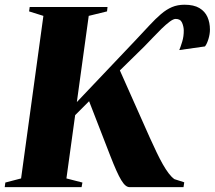

<svg xmlns="http://www.w3.org/2000/svg" viewBox="-42 -772 886 792"><path d="M-22.5 0 -20 -19 45 -36 137 -706.5 78 -725 80.5 -743H401.5L399.5 -725L324 -706.5L275 -351L517.5 -606.5Q550 -641 575 -668Q600 -695 622.2 -714Q644.5 -733 667.5 -742.8Q690.5 -752.5 719 -752.5Q757.5 -752.5 780.5 -738.8Q803.5 -725 813.8 -701.8Q824 -678.5 824 -650Q824 -631.5 817.8 -611Q811.5 -590.5 803.5 -580.5L697.5 -565.5Q702.5 -577 709.5 -599.8Q716.5 -622.5 716 -648Q715.5 -663.5 708.8 -678.8Q702 -694 682.5 -694Q673.5 -694 658.2 -682.8Q643 -671.5 625 -654Q607 -636.5 588.5 -616.8Q570 -597 553.5 -580.5L452.5 -481.5L576 -204Q590.5 -172 603.8 -144.2Q617 -116.5 629.5 -94.5Q642 -72.5 653.8 -57Q665.5 -41.5 677.5 -33L718 -20L715 0H493Q484 0 475.8 -6.8Q467.5 -13.5 458.2 -28.8Q449 -44 438 -68.5Q427 -93 413 -129L325.5 -354.5L268 -297L232 -36L298 -19L294.5 0Z"/></svg>

Font: Merriweather 144pt Black
Style: Italic
Weight: 900
Italic angle: -7.8°
Version: Version 2.101